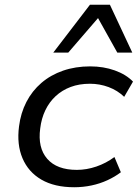

<svg xmlns="http://www.w3.org/2000/svg" viewBox="-20 -778 579 807"><path d="M292 9Q209 9 154 -23Q99 -55 74.5 -113Q50 -171 60 -247Q67 -303 91 -349.5Q115 -396 154 -429.5Q193 -463 245 -481Q297 -499 359 -499Q415 -499 462.5 -482Q510 -465 539 -435L502 -371Q474 -398 436.5 -412Q399 -426 358 -426Q313 -426 277 -412.5Q241 -399 214 -374Q187 -349 170.5 -314.5Q154 -280 149 -238Q138 -157 178.5 -110.5Q219 -64 303 -64Q344 -64 385 -78Q426 -92 461 -118L488 -54Q463 -35 431.5 -20.5Q400 -6 364.5 1.5Q329 9 292 9ZM204 -557 358 -758H442L536 -557H473L392 -702L267 -557Z"/></svg>

Font: Nunito Sans 10pt SemiExpanded
Style: Italic
Weight: 400
Width: 6
Italic angle: -9°
Designer: Vernon Adams
Foundry: Vernon Adams
Version: Version 3.101;gftools[0.9.27]